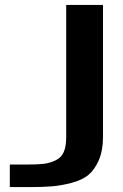

<svg xmlns="http://www.w3.org/2000/svg" viewBox="-20 -763 500 783"><path d="M20 0V-92H92Q135 -92 159 -95Q183 -98 206.5 -109Q230 -120 240 -143Q250 -166 250 -204V-743H400V-204Q400 -149 383 -110Q366 -71 341 -50Q316 -29 272.5 -17.5Q229 -6 191.5 -3Q154 0 98 0Z"/></svg>

Font: Aneo
Style: Bold
Weight: 700
Designer: Anastasios Pappas
Foundry: Anastasios Pappas
Version: Version 1.000